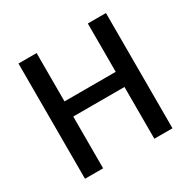

<svg xmlns="http://www.w3.org/2000/svg" viewBox="-145 -780 917 922"><g transform="rotate(-30 313.5 -319.5)"><path d="M171.5 0H71V-639H171.5ZM556 0H455.5V-639H556ZM128.5 -371H494.5V-287H128.5Z"/></g></svg>

Font: Anek Odia Medium
Style: Regular
Weight: 500
Designer: Yesha Goshar & Mahesh Sahu (Odia), Yesha Goshar (Latin)
Foundry: Ek Type
Version: Version 1.003